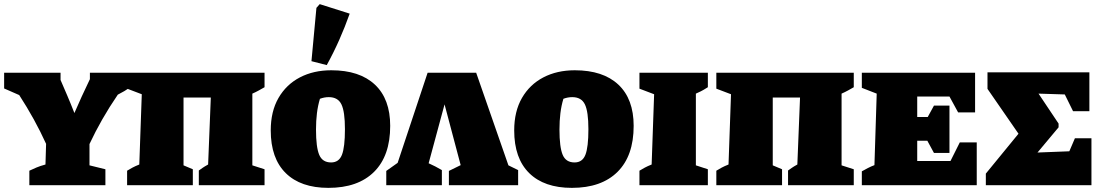

<svg xmlns="http://www.w3.org/2000/svg" viewBox="-54 -896 5347 929"><path d="M88 0V-70Q105 -78 122.5 -85.5Q140 -93 166 -100L169 -200Q115 -319 39 -436L-34 -468V-544H239V-509Q255 -472 271.5 -433.5Q288 -395 306 -349Q323 -389 341 -428Q359 -467 381 -513V-544H577V-474Q548 -454 516 -438Q475 -378 441 -318.5Q407 -259 379 -199V-96L456 -77V0Z M834 -424V-96L879 -77V0H561V-70Q574 -78 587 -85Q600 -92 620 -100L632 -440L561 -467V-544H1226V-474Q1214 -467 1198.5 -458.5Q1183 -450 1167 -443V-96L1226 -77V0H908V-71Q918 -78 926.5 -84Q935 -90 953 -100L966 -424Z M1535 13Q1401 13 1328.5 -58.5Q1256 -130 1256 -265Q1256 -357 1293.5 -422Q1331 -487 1397 -521.5Q1463 -556 1549 -556Q1686 -556 1760 -486.5Q1834 -417 1834 -287Q1834 -142 1756 -64.5Q1678 13 1535 13ZM1548 -110Q1586 -110 1600.5 -147Q1615 -184 1615 -271Q1615 -356 1598 -391Q1581 -426 1537 -426Q1515 -426 1494 -418Q1484 -385 1479.5 -348Q1475 -311 1475 -269Q1475 -184 1490.5 -147Q1506 -110 1548 -110ZM1527 -581 1453 -600 1477 -858 1493 -876 1638 -830Q1615 -765 1587.5 -703Q1560 -641 1527 -581Z M1815 0V-69L1870 -108L2015 -544H2250L2406 -96Q2429 -85 2453 -73V0H2118V-69L2175 -97L2097 -391L2020 -106Q2052 -92 2084 -73V0Z M2713 13Q2579 13 2506.5 -58.5Q2434 -130 2434 -265Q2434 -357 2471.5 -422Q2509 -487 2575 -521.5Q2641 -556 2727 -556Q2864 -556 2938 -486.5Q3012 -417 3012 -287Q3012 -142 2934 -64.5Q2856 13 2713 13ZM2726 -110Q2764 -110 2778.5 -147Q2793 -184 2793 -271Q2793 -356 2776 -391Q2759 -426 2715 -426Q2693 -426 2672 -418Q2662 -385 2657.5 -348Q2653 -311 2653 -269Q2653 -184 2668.5 -147Q2684 -110 2726 -110Z M3040 0V-70Q3053 -78 3066 -85Q3079 -92 3099 -100L3111 -440L3040 -467V-544H3371V-474Q3359 -467 3350.5 -461.5Q3342 -456 3313 -443V-96L3371 -77V0Z M3685 -424V-96L3730 -77V0H3412V-70Q3425 -78 3438 -85Q3451 -92 3471 -100L3483 -440L3412 -467V-544H4077V-474Q4065 -467 4049.5 -458.5Q4034 -450 4018 -443V-96L4077 -77V0H3759V-71Q3769 -78 3777.5 -84Q3786 -90 3804 -100L3817 -424Z M4590 -207H4672V0H4116V-67Q4130 -75 4145.5 -83Q4161 -91 4177 -97L4188 -443L4116 -471V-544H4664V-352H4582L4540 -429H4384V-330H4435L4465 -385H4540V-156H4465L4433 -215H4384V-117H4545Z M5147 -227H5227V0H4716V-56L4874 -249L4724 -466V-546H5217V-358H5138L5098 -439L4971 -443L5068 -298V-280L4966 -158L5120 -164Z"/></svg>

Font: Piazzolla SC Black
Style: Regular
Weight: 900
Designer: Juan Pablo del Peral
Foundry: Huerta Tipografica
Version: Version 1.330